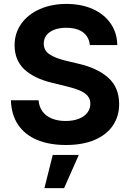

<svg xmlns="http://www.w3.org/2000/svg" viewBox="-20 -737 670 989"><path d="M320.9 -593.9Q284.9 -593.9 258.9 -583.7Q232.9 -573.4 219.1 -555.1Q205.4 -536.7 205.4 -513.1Q204.9 -477.5 234.9 -457.4Q265 -437.4 318.4 -424.4L382 -409.3Q482.3 -386.5 537.8 -336.5Q593.3 -286.5 593.8 -201.8Q593.8 -137.5 561.1 -89.8Q528.3 -42.1 466.9 -16.1Q405.5 9.9 319.9 9.9Q234.2 9.9 171.1 -16.4Q108 -42.8 73.3 -94.4Q38.5 -146 36.2 -220.6H178.6Q181.4 -185.9 199.7 -161.9Q217.9 -138 248.5 -125.9Q279.1 -113.8 318.2 -113.8Q356.5 -113.8 385.4 -125Q414.2 -136.2 429.8 -156.4Q445.4 -176.6 445.4 -202.6Q445.4 -226 431.8 -242.5Q418.2 -258.9 392 -270.4Q365.8 -281.8 324.6 -291.8L247.1 -310.8Q154.1 -333.4 104.6 -380.5Q55.2 -427.7 55.2 -503.6Q55.2 -566.6 89.7 -614.9Q124.1 -663.1 184.8 -690Q245.5 -716.8 322.2 -716.8Q399.5 -716.8 458.5 -690.2Q517.4 -663.5 550.3 -615.5Q583.2 -567.5 584.1 -505H442.9Q440.1 -533.1 425.1 -553.3Q410.1 -573.5 383.7 -583.7Q357.2 -593.9 320.9 -593.9ZM251.6 61.2H385.8L310.2 232.1H208.8Z"/></svg>

Font: Pretendard Std Variable
Style: Regular
Weight: 400
Designer: Base glyphs from Inter by Rasmus Andersson; Hangeul glyphs from Noto Sans CJK(Source Han Sans) by Jang Soo-young and Kan
Foundry: Kil Hyung-jin
Version: Version 1.309;Glyphs 3.2 (3225)